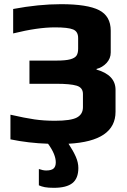

<svg xmlns="http://www.w3.org/2000/svg" viewBox="-20 -679 610 919"><path d="M533 -249V-144Q533 -3 308 9Q331 44 343 71.5Q355 99 355 125Q355 175 326.5 197.5Q298 220 238 220Q211 220 195 217Q179 214 166 208V130Q186 137 201 137Q226 137 236.5 127.5Q247 118 247 98Q247 60 210 9Q117 6 30 -12V-130Q100 -114 145 -107.5Q190 -101 243 -101Q319 -101 348 -116.5Q377 -132 377 -166V-229Q377 -260 346.5 -269Q316 -278 250 -278H121V-389H250Q294 -389 316 -395Q338 -401 346 -412.5Q354 -424 354 -446V-497Q354 -528 330 -538Q306 -548 243 -548Q160 -548 43 -519V-636Q165 -659 272 -659Q398 -659 454 -630.5Q510 -602 510 -532V-428Q510 -399 490 -377.5Q470 -356 442 -349V-346Q533 -320 533 -249Z"/></svg>

Font: Play
Style: Bold
Weight: 700
Designer: Jonas Hecksher (Cyrillic expansion: Cyreal)
Foundry: Jonas Hecksher, Playtype, e-types AS
Version: Version 2.101; ttfautohint (v1.5.65-e2d9)